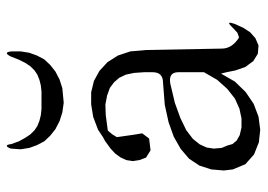

<svg xmlns="http://www.w3.org/2000/svg" viewBox="-126 -644 753 540"><g transform="rotate(-90 250.0 -374.5)"><path d="M309.6 -396.5 300.8 -415 288.1 -429.7 272.5 -441.4 251 -449.2 225.6 -454.1 196.3 -453.1 152.3 -447.3 141.6 -434.6 133.8 -421.9 140.6 -374 144.5 -350.6 129.9 -331.1 96.7 -327.1 76.2 -339.8 69.3 -358.4 66.4 -377 69.3 -395.5 77.1 -412.1 87.9 -426.8 101.6 -439.5 123 -455.1 133.8 -460.9 154.3 -474.6 190.4 -488.3 225.6 -494.1H259.8L292 -486.3L320.3 -470.7L344.7 -448.2L363.3 -418.9L375 -383.8L378.9 -338.9L382.8 -127Q382.8 -97.7 414.1 -78.1L427.7 -83L444.3 -98.6Q461.9 -117.2 452.1 -89.8L441.4 -66.4L428.7 -46.9L412.1 -32.2L391.6 -23.4L368.2 -25.4L347.7 -38.1L331.1 -60.5L321.3 -88.9L316.4 -113.3L312.5 -128.9L290 -89.8L260.7 -59.6L227.5 -37.1L191.4 -23.4L154.3 -18.6L119.1 -22.5L85 -36.1L57.6 -60.5L43 -95.7L40 -121.1L43 -156.2L53.7 -189.5L73.2 -218.8L100.6 -242.2L134.8 -261.7L175.8 -276.4L224.6 -287.1L287.1 -292Q316.4 -292 316.4 -321.3V-344.7L314.5 -373ZM284.2 -271.5 230.5 -258.8 187.5 -243.2 153.3 -226.6 128.9 -208 113.3 -188.5 104.5 -168.9 101.6 -149.4 103.5 -127 110.4 -110.4 114.3 -96.7 124 -85 139.6 -76.2 161.1 -71.3H186.5L213.9 -77.1L242.2 -89.8L269.5 -111.3L294.9 -139.6L316.4 -176.8V-249Q316.4 -277.3 284.2 -271.5ZM241.2 -633.8H261.7L279.3 -635.7L294.9 -639.6L309.6 -645.5L321.3 -653.3L333 -665L342.8 -679.7L351.6 -697.3L361.3 -721.7Q373 -743.2 375 -716.8V-692.4L371.1 -668L363.3 -646.5L352.5 -626L336.9 -609.4L318.4 -594.7L295.9 -583L271.5 -575.2L230.5 -571.3L203.1 -575.2L178.7 -583L156.2 -594.7L137.7 -609.4L122.1 -626L111.3 -646.5L103.5 -668L99.6 -692.4L101.6 -720.7Q111.3 -743.2 114.3 -718.8L122.1 -697.3L131.8 -679.7L141.6 -665L153.3 -653.3L165 -645.5L179.7 -639.6L195.3 -635.7L212.9 -633.8Z"/></g></svg>

Font: B2 Hana
Style: Regular
Weight: 500
Version: 2020-08-05; (max)